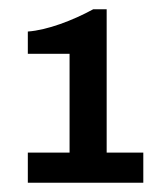

<svg xmlns="http://www.w3.org/2000/svg" viewBox="-20 -816 359 414"><path d="M40 -422H289V-487H210V-796H181C137 -772 82 -751 40 -748V-700H130V-487H40Z"/></svg>

Font: Chivo
Style: Bold
Weight: 700
Designer: Hector Gatti
Foundry: Omnibus-Type
Version: Version 1.003;PS 001.003;hotconv 1.0.70;makeotf.lib2.5.58329